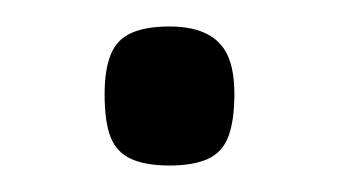

<svg xmlns="http://www.w3.org/2000/svg" viewBox="-20 -399 263 145"><path d="M108 -274Q90 -274 79 -279Q68 -284 63.5 -295.5Q59 -307 59 -328Q59 -346 63.5 -357.5Q68 -369 79 -374Q90 -379 108 -379Q125 -379 136 -373.5Q147 -368 152 -357Q157 -346 157 -328Q157 -308 152.5 -296Q148 -284 137 -279Q126 -274 108 -274Z"/></svg>

Font: Changa ExtraLight
Style: Regular
Weight: 250
Designer: Eduardo Rodriguez Tunni
Foundry: Eduardo Rodriguez Tunni
Version: Version 3.002; ttfautohint (v1.8.2)